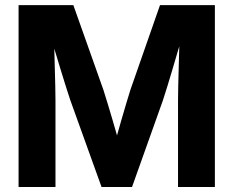

<svg xmlns="http://www.w3.org/2000/svg" viewBox="-20 -748 934 768"><path d="M54.3 0V-727.5H273.4L393.6 -388.6Q401 -365.6 411.1 -332.2Q421.2 -298.9 431.9 -262.4Q442.7 -225.9 451.9 -192.8Q461.1 -159.8 466.8 -137.5H429.4Q435 -159.8 444.2 -192.8Q453.3 -225.9 463.9 -262.4Q474.5 -298.9 484.4 -332.2Q494.4 -365.6 501.6 -388.6L620 -727.5H839.5V0H692.1V-345.9Q692.1 -370.2 692.9 -403.9Q693.7 -437.6 694.8 -475.9Q695.9 -514.3 696.9 -553.5Q697.9 -592.7 698.2 -628H716.2Q705 -589.6 693 -549Q681 -508.5 669.8 -470.3Q658.5 -432.1 648.6 -400.1Q638.8 -368 631.4 -345.9L508.1 0H386.2L261.7 -345.9Q254.3 -368 244.1 -400.1Q233.9 -432.1 222.3 -470.3Q210.8 -508.5 198.5 -549Q186.1 -589.6 174.3 -628H195.9Q196.3 -592.7 197.2 -553.5Q198.1 -514.3 199.2 -475.9Q200.4 -437.6 201.1 -403.9Q201.9 -370.2 201.9 -345.9V0Z"/></svg>

Font: Inter Khmer Looped
Style: Regular
Weight: 400
Designer: Rasmus Andersson, Sovichet Tep
Foundry: Anagata Design
Version: Version 1.000